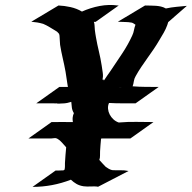

<svg xmlns="http://www.w3.org/2000/svg" viewBox="-20 -732 755 755"><path d="M550.3 -710.4Q562 -710 572.5 -710Q583 -710 593 -709.2Q603 -708.5 612.8 -706.3Q622.6 -704.1 632.3 -698.7Q652.8 -703.1 673.6 -705.1Q694.3 -707 714.8 -709L642.6 -646Q642.1 -646 642.1 -645.8Q642.1 -645.5 641.6 -645.5Q640.1 -640.1 637.7 -633.3Q632.3 -618.2 623.8 -603.3Q615.2 -588.4 606.9 -574.7Q596.2 -556.2 584.2 -538.6Q572.3 -521 559.8 -503.7Q547.4 -486.3 535.4 -468.5Q523.4 -450.7 513.2 -432.1Q507.8 -422.9 506.3 -412.6Q504.9 -402.3 501.5 -392.6Q526.9 -390.6 552.5 -390.4Q578.1 -390.1 604 -390.1L513.2 -325.7Q482.9 -325.7 458.7 -325.7Q434.6 -325.7 408.7 -327.1Q403.8 -316.4 404.8 -304.4Q405.8 -292.5 411.4 -281.7Q417 -271 426 -262.7Q435.1 -254.4 446.3 -250.5H450.7Q484.4 -253.4 516.8 -252.7Q549.3 -252 583.5 -252L492.7 -187.5H387.7Q385.3 -187.5 382.6 -187.5Q379.9 -187.5 377.4 -187Q376.5 -174.3 375.2 -162.1Q374 -149.9 373.5 -137.2Q373 -128.9 373.3 -120.1Q373.5 -111.3 370.6 -103Q377 -96.2 382.8 -89.6Q388.7 -83 395.5 -76.2Q401.4 -71.8 407.5 -68.4Q413.6 -64.9 420.9 -63Q437.5 -62 453.4 -62.5Q469.2 -63 485.4 -59.6L365.7 2.4Q358.9 1 351.8 1Q344.7 1 337.4 1.2Q330.1 1.5 323 1.5Q315.9 1.5 308.6 0.5Q292.5 -2 280.8 -8.8Q269 -15.6 258.8 -25.4Q186 2.9 107.9 2.9L198.7 -61.5Q207.5 -61.5 212.2 -61.5Q216.8 -61.5 225.6 -62Q226.6 -62 227.8 -62Q229 -62 230.5 -62.5L231.9 -63.5L233.9 -64.9Q235.4 -71.8 235.4 -77.9Q235.4 -84 235.4 -90.8Q236.3 -106.4 237.5 -121.8Q238.8 -137.2 240.2 -152.8Q231.9 -161.6 223.9 -171.1Q215.8 -180.7 204.6 -187Q199.2 -189.9 193.1 -188.7Q187 -187.5 181.2 -187.5H91.8L182.6 -252Q203.6 -252 224.4 -252.2Q245.1 -252.4 266.6 -252Q265.1 -261.2 265.6 -268.6Q266.6 -278.8 270.5 -287.1Q263.7 -298.3 262.5 -309.6Q261.2 -320.8 260.3 -331.5L253.4 -329.6Q244.6 -326.7 234.6 -325.7Q224.6 -324.7 214.8 -324.7Q210.9 -324.7 206.8 -324.7Q202.6 -324.7 198.7 -325.2Q197.3 -325.2 194.3 -325.4Q191.4 -325.7 192.4 -325.7H122.6L213.4 -390.1H247.1L245.6 -398.4Q243.2 -411.1 241.7 -424.1Q240.2 -437 237.8 -449.7Q232.9 -476.6 226.8 -502.7Q220.7 -528.8 216.3 -555.7Q215.3 -563.5 215.3 -571Q215.3 -578.6 214.4 -586.4Q214.4 -589.8 213.9 -592.8Q213.4 -595.7 212.4 -598.6L210.4 -601.1Q206.5 -605.5 204.6 -607.2Q202.6 -608.9 197.3 -611.8Q186 -618.7 174.3 -625.7Q162.6 -632.8 149.9 -638.2Q138.2 -641.6 127 -643.6Q115.7 -645.5 103 -646.5L210 -710.4Q232.9 -709.5 257.3 -704.1Q281.7 -698.7 302.2 -686.5Q318.4 -693.8 336.2 -699.5Q354 -705.1 372.1 -708.5Q390.1 -711.9 408.2 -712.4Q426.3 -712.9 442.9 -710.4H446.8L356 -646H349.1Q351.6 -639.6 351.8 -631.8Q352.1 -624 353 -613.8Q353.5 -606.9 355 -599.4Q356.4 -591.8 357.4 -585Q362.3 -557.1 368.9 -529.8Q375.5 -502.4 379.9 -474.1Q381.8 -460.9 384 -446.3Q386.2 -431.6 382.8 -418.5L386.2 -419.9Q388.2 -417 388.7 -415.5Q395 -425.3 401.6 -434.6Q408.2 -443.8 414.6 -453.1Q437.5 -487.3 460.2 -521.2Q482.9 -555.2 500 -592.3Q504.9 -602.5 506.8 -613.5Q508.8 -624.5 512.7 -634.8Q508.8 -637.2 505.4 -639.6Q502 -642.1 497.6 -643.1Q484.4 -645.5 470.7 -645.5Q457 -645.5 443.4 -646.5ZM196.3 -325.7Q198.7 -325.2 200.9 -325.2Q203.1 -325.2 205.6 -325.2Q204.6 -325.7 202.6 -325.7ZM459 -389.2Q456.5 -389.2 454.1 -388.9Q451.7 -388.7 449.2 -388.7Q451.7 -388.7 454.1 -388.7Q456.5 -388.7 459 -389.2ZM228 -359.4Q226.1 -358.4 229.2 -360.1Q232.4 -361.8 233.9 -362.8Z"/></svg>

Font: Autopia Bold Italic
Style: Bold Italic
Weight: 700
Italic angle: -104°
Designer: Antoine Gelgon
Foundry: Antoine Gelgon
Version: V.1.0